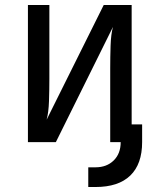

<svg xmlns="http://www.w3.org/2000/svg" viewBox="-20 -570 640 770"><path d="M92 0V-550H178V-254Q178 -211 176.5 -165Q175 -119 167 -90L396 -550H508V-71H550V0Q550 88 502.5 134Q455 180 363 180H334V101H363Q408 101 436 73.5Q464 46 464 0H422V-297Q422 -341 423.5 -387Q425 -433 433 -462L204 0Z"/></svg>

Font: JetBrainsMonoNL NFM
Style: Regular
Weight: 400
Monospace: yes
Designer: Philipp Nurullin, Konstantin Bulenkov
Foundry: JetBrains
Version: Version 2.304; ttfautohint (v1.8.4.7-5d5b);Nerd Fonts 3.3.0